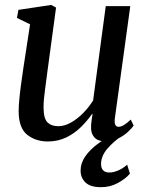

<svg xmlns="http://www.w3.org/2000/svg" viewBox="-20 -578 618 798"><path d="M178.5 10Q128.5 10 93.2 -17.8Q58 -45.5 57.5 -115Q57.5 -137 60.5 -167.8Q63.5 -198.5 68 -231.2Q72.5 -264 76.5 -291L105 -477L50.5 -503.5L56.5 -537L193 -557.5L213 -546.5L178 -288Q173 -246.5 167 -204.2Q161 -162 161 -131.5Q161 -86 177 -69.8Q193 -53.5 222.5 -53.5Q248.5 -53.5 275.2 -68.8Q302 -84 326 -108.5Q350 -133 367 -160.5L419.5 -552.5H521.5L457.5 -87.5Q452.5 -51 473 -51Q482.5 -51 494.2 -57.8Q506 -64.5 523.5 -81L535.5 -56Q530 -47.5 513.8 -31.8Q497.5 -16 473 -3.2Q448.5 9.5 418.5 9.5Q386.5 9.5 371.8 -7.5Q357 -24.5 358.5 -51.5Q358 -56 360.2 -73.8Q362.5 -91.5 364.5 -104L363 -105Q343 -76 316 -49.5Q289 -23 254.8 -6.5Q220.5 10 178.5 10ZM398 200Q354.5 199.5 334.8 180Q315 160.5 315 131Q315 99.5 334.5 71.8Q354 44 384.8 21Q415.5 -2 449 -19L471.5 -32.5L491 -17Q451.5 10.5 426 40.2Q400.5 70 400 103Q400 139 435 139Q451.5 139 471.2 130.5Q491 122 508.5 106.5L520 143.5Q503.5 164 470.5 182.2Q437.5 200.5 398 200Z"/></svg>

Font: Merriweather Text Regular
Style: Italic
Weight: 400
Italic angle: -7.8°
Designer: Eben Sorkin
Foundry: Eben Sorkin
Version: Version 2.100; ttfautohint (v1.7.19-72a1) -l 8 -r 50 -G 200 